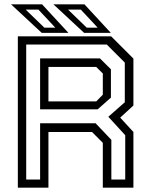

<svg xmlns="http://www.w3.org/2000/svg" viewBox="-20 -868 694 888"><path d="M62.5 0V-700H494L597 -597V-380L536 -324L597 -257.5V0H455.5V-207.5L405.5 -257.5H204V0ZM101.2 -37.8H165.5V-298H422L495 -221.2V-37.8H559.2V-242.5L481 -328L557.2 -395V-578.5L473.8 -662H101.2ZM204 -399H425L455.5 -430V-528L425 -558.5H204ZM165.5 -362.2V-597.8H442.2L493 -547.5V-416.5L431.5 -362.2ZM492.5 -716H369L227 -848H370.5ZM431.8 -740 353.8 -823.5H294.8L381.2 -740ZM296.5 -716H173L31 -848H174.5ZM235.8 -740 157.8 -823.5H98.8L185.2 -740Z"/></svg>

Font: Tourney Thin
Style: Regular
Weight: 100
Designer: Tyler Finck
Foundry: Etcetera Type Co
Version: Version 1.015